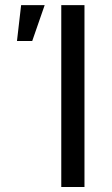

<svg xmlns="http://www.w3.org/2000/svg" viewBox="-20 -748 446 768"><path d="M317.9 -727.5V0H225.1V-727.5ZM47.9 -584 64.5 -727.5H158.7L108.9 -584Z"/></svg>

Font: Inter
Style: Regular
Weight: 400
Designer: Rasmus Andersson
Foundry: rsms
Version: Version 4.001;git-9221beed3